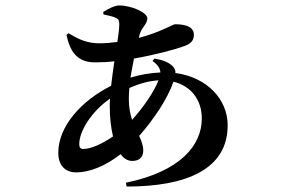

<svg xmlns="http://www.w3.org/2000/svg" viewBox="-20 -622 1040 705"><path d="M453 -259C453 -272 454 -285 455 -299C494 -316 528 -325 562 -327C546 -285 505 -226 465 -182C458 -203 453 -228 453 -259ZM286 -75C275 -75 271 -81 271 -93C271 -139 314 -211 384 -260C383 -250 383 -240 383 -231C383 -193 387 -154 395 -121C357 -95 315 -75 286 -75ZM540 -398C559 -385 568 -371 569 -356C531 -354 495 -348 459 -337C463 -359 467 -383 472 -407C551 -421 623 -440 660 -454C681 -462 692 -474 692 -494C692 -520 668 -533 623 -533C615 -533 568 -503 490 -483L492 -493C499 -521 521 -533 521 -555C521 -576 462 -602 418 -602C400 -602 375 -588 359 -578L360 -569C375 -566 392 -562 402 -558C415 -552 418 -548 418 -534C418 -518 415 -495 411 -468C390 -465 367 -463 344 -463C301 -463 269 -477 232 -500L224 -494C237 -434 262 -393 329 -393C352 -393 376 -394 400 -397C396 -367 391 -337 388 -307C280 -253 194 -159 194 -61C194 -13 221 11 260 11C308 11 367 -12 423 -56C434 -40 449 -31 466 -31C489 -31 506 -43 506 -69C506 -88 499 -105 491 -123C545 -184 595 -259 617 -322C682 -306 721 -255 721 -187C721 -90 645 7 442 49L445 63C666 63 816 -1 816 -162C816 -256 742 -338 624 -354C625 -362 622 -370 615 -378C599 -394 577 -402 547 -407Z"/></svg>

Font: Source Han Serif
Style: Bold
Weight: 700
Designer: Ryoko NISHIZUKA 西塚涼子 (kana & ideographs); Frank Grießhammer (Latin, Greek & Cyrillic); Wenlong ZHANG 张文龙 (bopomofo); San
Foundry: Adobe Systems Incorporated
Version: Version 1.001;PS 1.001;hotconv 16.6.54;makeotf.lib2.5.65590